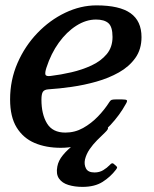

<svg xmlns="http://www.w3.org/2000/svg" viewBox="-20 -552 588 732"><path d="M294.5 160.5Q341 160.5 371 141.5Q401 122.5 422 95Q426 89.5 426.5 87Q427 84.5 423 81L414 73Q407.5 66.5 399 76.5Q388 88 373.5 96.8Q359 105.5 340.5 105.5Q315.5 105.5 307.8 90.2Q300 75 304 56Q309 35.5 321.5 17.2Q334 -1 350 -17.2Q366 -33.5 380 -46.5Q387.5 -53.5 390.5 -58.8Q393.5 -64 389.5 -69Q387.5 -73 380 -72.2Q372.5 -71.5 363 -66Q340 -52.5 313.2 -36Q286.5 -19.5 261.8 -0.5Q237 18.5 219.8 39.5Q202.5 60.5 198.5 83Q193 111.5 205 128.8Q217 146 241 153.2Q265 160.5 294.5 160.5ZM18.5 -173Q18.5 -106.5 43.5 -66Q68.5 -25.5 111.8 -7Q155 11.5 212 11.5Q271.5 11.5 318.8 -13Q366 -37.5 401.2 -75.5Q436.5 -113.5 459 -154.5Q466.5 -166.5 463.5 -169.8Q460.5 -173 445 -173H422Q410 -173 405.5 -171.2Q401 -169.5 397 -163Q379 -134.5 353.5 -108Q328 -81.5 296.8 -64Q265.5 -46.5 229 -46.5Q180.5 -46.5 159.2 -81.5Q138 -116.5 138 -172Q138 -193.5 143.5 -202Q149 -210.5 165 -211.5Q205.5 -214 253 -220.8Q300.5 -227.5 347.5 -240.8Q394.5 -254 433.5 -276Q472.5 -298 496 -331Q519.5 -364 519.5 -410.5Q519.5 -472 477.5 -501.8Q435.5 -531.5 348 -531.5Q287.5 -531.5 228.8 -503.5Q170 -475.5 122.5 -426Q75 -376.5 46.8 -311.8Q18.5 -247 18.5 -173ZM173.5 -262.5Q155.5 -260 153.2 -267.8Q151 -275.5 157 -294Q174.5 -348 204.2 -389.2Q234 -430.5 271 -454Q308 -477.5 346 -477.5Q377.5 -477.5 393.2 -463.8Q409 -450 409 -411Q409 -372 386.8 -345.5Q364.5 -319 329 -302.5Q293.5 -286 252.5 -276.5Q211.5 -267 173.5 -262.5Z"/></svg>

Font: Besley Medium
Style: Italic
Weight: 500
Italic angle: -13°
Designer: Owen Earl
Foundry: indestructible type*
Version: Version 2.001